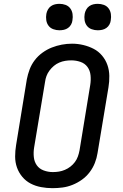

<svg xmlns="http://www.w3.org/2000/svg" viewBox="-20 -974 640 1002"><path d="M254 8Q224 8 194.5 2.5Q165 -3 140 -16Q115 -29 96.5 -51Q78 -73 68.5 -100Q59 -127 59 -157Q59 -187 64 -217L120 -560Q125 -586 134.5 -611.5Q144 -637 161 -659.5Q178 -682 201.5 -699Q225 -716 250.5 -726Q276 -736 302.5 -741Q329 -746 356 -746Q386 -746 415 -739Q444 -732 469 -719Q494 -706 512.5 -684Q531 -662 540.5 -635Q550 -608 550.5 -578Q551 -548 546 -518L489 -175Q485 -149 475 -123.5Q465 -98 448 -75.5Q431 -53 408 -36.5Q385 -20 359 -9.5Q333 1 306.5 4.5Q280 8 254 8ZM255 -76Q255 -76 255.5 -76Q256 -76 256 -76Q272 -76 287.5 -78.5Q303 -81 318.5 -87.5Q334 -94 347.5 -104.5Q361 -115 371 -128.5Q381 -142 386.5 -157.5Q392 -173 395 -189L451 -531Q455 -556 452.5 -581Q450 -606 436.5 -624.5Q423 -643 400 -651Q377 -659 352 -659Q336 -659 320.5 -656.5Q305 -654 289.5 -647.5Q274 -641 261 -630Q248 -619 238 -605.5Q228 -592 222.5 -577Q217 -562 215 -546L158 -204Q154 -179 156.5 -154.5Q159 -130 172 -111.5Q185 -93 208 -84.5Q231 -76 255 -76ZM490 -816Q474 -816 458.5 -821.5Q443 -827 433.5 -839.5Q424 -852 421.5 -868.5Q419 -885 422 -902Q424 -913 430 -924Q436 -935 446 -942Q456 -949 467.5 -951.5Q479 -954 490 -954Q507 -954 522 -948.5Q537 -943 546.5 -930.5Q556 -918 558.5 -901.5Q561 -885 558 -868Q557 -857 551 -846Q545 -835 535 -828Q525 -821 513.5 -818.5Q502 -816 490 -816ZM290 -816Q274 -816 258.5 -821.5Q243 -827 233.5 -839.5Q224 -852 221.5 -868.5Q219 -885 222 -902Q224 -913 230 -924Q236 -935 246 -942Q256 -949 267.5 -951.5Q279 -954 290 -954Q307 -954 322 -948.5Q337 -943 346.5 -930.5Q356 -918 358.5 -901.5Q361 -885 358 -868Q357 -857 351 -846Q345 -835 335 -828Q325 -821 313.5 -818.5Q302 -816 290 -816Z"/></svg>

Font: Iosevka Curly Slab MdExObl
Style: Regular
Weight: 500
Width: 7
Italic angle: -9°
Monospace: yes
Designer: Belleve Invis
Foundry: Belleve Invis
Version: Version 11.1.0; ttfautohint (v1.8.3)